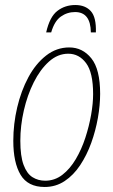

<svg xmlns="http://www.w3.org/2000/svg" viewBox="-20 -735 452 765"><path d="M158 10Q91 10 62 -38.5Q33 -87 33 -174Q33 -241 48.5 -307Q64 -373 93 -427Q122 -481 163.5 -513.5Q205 -546 256 -546Q309 -546 344 -502.5Q379 -459 379 -361Q379 -316 370 -265Q361 -214 343.5 -165.5Q326 -117 299.5 -77Q273 -37 237.5 -13.5Q202 10 158 10ZM160 -15Q198 -15 228.5 -38.5Q259 -62 282 -101Q305 -140 320 -186Q335 -232 343 -277.5Q351 -323 351 -360Q351 -446 323 -483.5Q295 -521 252 -521Q210 -521 175 -489.5Q140 -458 114.5 -407Q89 -356 75 -295Q61 -234 61 -174Q61 -113 74 -78Q87 -43 109.5 -29Q132 -15 160 -15ZM164 -606Q178 -668 208.5 -691.5Q239 -715 280 -715Q320 -715 342 -690.5Q364 -666 362 -606H342Q341 -687 279 -687Q248 -687 222.5 -669Q197 -651 184 -606Z"/></svg>

Font: Noto Serif ExtraCondensed Thin
Style: Italic
Weight: 100
Width: 2
Italic angle: -12°
Designer: Monotype Design Team
Foundry: Monotype Imaging Inc.
Version: Version 2.013